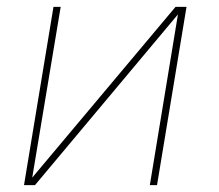

<svg xmlns="http://www.w3.org/2000/svg" viewBox="-20 -540 640 560"><path d="M50 0 136 -520H157L74 -22L492 -520H524L438 0H417L499 -498L82 0Z"/></svg>

Font: Iosevka HT Thin Extended
Style: Italic
Weight: 100
Width: 7
Italic angle: -9°
Monospace: yes
Designer: Belleve Invis
Foundry: Belleve Invis
Version: Version 32.3.0; ttfautohint (v1.8.4)